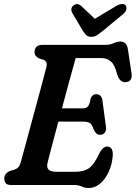

<svg xmlns="http://www.w3.org/2000/svg" viewBox="-20 -924 678 959"><path d="M349.5 0H35Q15.5 0 8.5 -9.2Q1.5 -18.5 1.5 -32Q1.5 -46.5 9.5 -55.8Q17.5 -65 28 -69.5L51.5 -76.5Q64 -81 71.2 -88.2Q78.5 -95.5 83.5 -113.5Q89 -132.5 99 -169.5Q109 -206.5 121.8 -253.8Q134.5 -301 148.2 -351.8Q162 -402.5 174.8 -449.5Q187.5 -496.5 197.2 -533.2Q207 -570 211.5 -588.5Q218.5 -616.5 198 -625L174 -633Q152.5 -643.5 152.5 -662.5Q152.5 -700 193 -700H505.5Q530 -700 547.5 -708.2Q565 -716.5 582 -716.5Q613.5 -716.5 619 -677L637 -556.5Q642.5 -518.5 611 -514Q595.5 -511.5 584 -520.5Q572.5 -529.5 564.5 -554.5Q554 -598.5 534.8 -616.2Q515.5 -634 486 -634H358Q353.5 -618.5 343 -580Q332.5 -541.5 318.2 -490Q304 -438.5 289.5 -383H395.5Q410.5 -383 419 -392.2Q427.5 -401.5 432.5 -431Q441 -453.5 460.5 -453.5Q474.5 -453.5 482 -445.2Q489.5 -437 491.5 -423.5L509 -292.5Q511.5 -271 503 -260.8Q494.5 -250.5 480 -250.5Q468.5 -250.5 461 -257.8Q453.5 -265 448.5 -276Q440 -302.5 428.2 -309.5Q416.5 -316.5 395.5 -316.5H271.5Q258.5 -267.5 247 -224.5Q235.5 -181.5 227.5 -150.8Q219.5 -120 217 -109Q212.5 -88.5 222.2 -77.2Q232 -66 261 -66H358Q399.5 -66 425 -84.2Q450.5 -102.5 475.5 -157Q494 -192 515 -192Q544 -192 543.5 -150Q540.5 -105 523.8 -67.5Q507 -30 480.8 -7.5Q454.5 15 423 15Q404 15 387.8 7.5Q371.5 0 349.5 0ZM498 -773.5Q480 -759 466.8 -749.5Q453.5 -740 436.5 -740Q419.5 -740 410.2 -749Q401 -758 392 -773.5L342 -857.5Q328.5 -882 347 -896.5Q366.5 -912 386.5 -893.5L453.5 -830L559.5 -893.5Q593.5 -913 608 -896.5Q613 -890.5 611.2 -878.2Q609.5 -866 596 -854.5Z"/></svg>

Font: Fraunces 144pt S100 SemiBold
Style: Italic
Weight: 600
Italic angle: -16°
Version: Version 1.000; ttfautohint (v1.8.3)